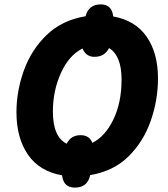

<svg xmlns="http://www.w3.org/2000/svg" viewBox="-20 -794 765 875"><path d="M321 61Q379 61 391 4Q498 -14 566 -81.5Q634 -149 667 -243.5Q700 -338 700 -437Q700 -552 648.5 -626.5Q597 -701 496 -719Q490 -774 439 -774Q384 -774 370 -720Q262 -702 192 -634Q122 -566 88.5 -472Q55 -378 55 -283Q55 -165 107.5 -89Q160 -13 263 5Q269 61 321 61ZM401 -143Q387 -178 347 -178Q303 -178 284 -139Q221 -170 221 -286Q221 -380 257.5 -461Q294 -542 356 -573Q372 -535 410 -535Q457 -535 477 -575Q534 -540 534 -432Q534 -326 496.5 -249Q459 -172 401 -143Z"/></svg>

Font: Noto Sans Display Extra
Style: Italic
Weight: 800
Italic angle: -12°
Designer: Monotype Design Team
Foundry: Monotype Imaging Inc.
Version: Version 1.900